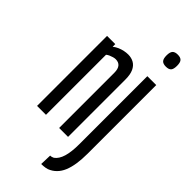

<svg xmlns="http://www.w3.org/2000/svg" viewBox="-296 -784 1040 1040"><g transform="rotate(45 224.5 -264.0)"><path d="M36.3 0V-536.2H99.3V-516.1Q112.7 -526.8 127.8 -533.2Q142.8 -539.6 158.5 -542.9Q174.3 -546.2 188.8 -546.2Q213.8 -546.2 232.9 -535.2Q252.1 -524.2 262.9 -500.9Q273.7 -477.6 273.7 -439.8V0H205.4V-422.8Q205.4 -451.7 193.6 -465.9Q181.9 -480.2 158.9 -480.2Q151 -480.2 141.1 -477.4Q131.2 -474.7 121.5 -470.4Q111.7 -466.2 104.6 -460V0ZM413 -536.2V-11.2Q413 77.6 391.2 129.5Q369.4 181.4 320.2 200.7Q313.5 202.7 306 204.2Q298.4 205.6 290.7 206.1Q283 206.6 274.7 206.8L276.8 140.2Q283.7 140.1 288.8 138.6Q293.8 137.2 299.4 134.4Q322.6 117.9 333.7 80.8Q344.9 43.8 344.9 -16.2V-536.2ZM379.1 -643.5Q357.6 -643.5 348.2 -653.8Q338.7 -664 338.7 -689.4Q338.7 -715 348.2 -725.2Q357.6 -735.5 379.1 -735.5Q400.6 -735.5 409.9 -725.2Q419.1 -715 419.1 -689.4Q419.1 -664 410 -653.8Q400.9 -643.5 379.1 -643.5Z"/></g></svg>

Font: Georama ExtraCondensed Thin
Style: Regular
Weight: 100
Width: 2
Designer: Jean-Baptiste Levee
Foundry: Production Type
Version: Version 1.001